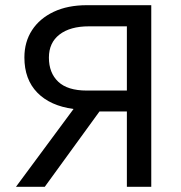

<svg xmlns="http://www.w3.org/2000/svg" viewBox="-20 -720 697 740"><path d="M41.5 0 263.5 -300Q173.5 -312 123.8 -363Q74 -414 74 -498.5Q74 -558.5 103.5 -603.8Q133 -649 187 -674.5Q241 -700 315 -700H563V0H469V-290.5H363.5L152.5 0ZM314 -371H469V-618.5H322.5Q250.5 -618.5 209.5 -587Q168.5 -555.5 168.5 -498Q168.5 -439 204.5 -405Q240.5 -371 314 -371Z"/></svg>

Font: Geologica Roman Light
Style: Regular
Weight: 300
Designer: Sindre Bremnes, Frode Helland
Foundry: Monokrom Skriftforlag AS
Version: Version 1.010;gftools[0.9.28]